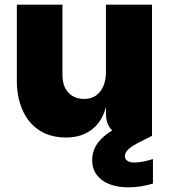

<svg xmlns="http://www.w3.org/2000/svg" viewBox="-20 -581 726 821"><path d="M264 7Q194 7 147 -24.5Q100 -56 76 -111Q52 -166 52 -236V-561H247V-261Q247 -212 272.5 -185Q298 -158 340 -158Q370 -158 390.5 -172.5Q411 -187 422 -213Q433 -239 433 -271V-561H630V0H529Q483 0 458 -25Q433 -50 433 -96V-124Q423 -83 399.5 -53.5Q376 -24 341.5 -8.5Q307 7 264 7ZM591 -86 630 0 586 22Q547 41 530.5 56Q514 71 514 87Q514 99 524.5 106.5Q535 114 553 114Q588 114 634 99V204Q611 211 584.5 215.5Q558 220 529 220Q483 220 448 206.5Q413 193 393.5 166.5Q374 140 374 103Q374 72 389.5 43.5Q405 15 444 -13Q483 -41 553 -70Z"/></svg>

Font: Parkinsans ExtraBold
Style: Regular
Weight: 800
Designer: Red Stone, Indian Type Foundry
Foundry: Indian Type Foundry
Version: Version 1.000